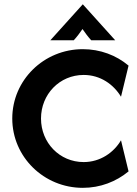

<svg xmlns="http://www.w3.org/2000/svg" viewBox="-20 -868 644 900"><path d="M216 -679.2H325.7C341 -695.8 352.8 -711.8 366.7 -731.9C380.6 -711.8 392.4 -695.8 407.6 -679.2H520.1L368.1 -847.9ZM368.1 12.5C450.7 12.5 524.3 -16.7 582.6 -64.6L547.2 -210.4C513.2 -152.8 450 -108.3 372.2 -108.3C259 -108.3 172.2 -199.3 172.2 -312.5C172.2 -425.7 259 -516.7 372.2 -516.7C450.7 -516.7 512.5 -472.2 547.2 -414.6L582.6 -560.4C525 -609 450 -637.5 368.1 -637.5C185.4 -637.5 37.5 -492.4 37.5 -312.5C37.5 -132.6 185.4 12.5 368.1 12.5Z"/></svg>

Font: Afacad
Style: Bold
Weight: 700
Designer: Kristian Moeller
Foundry: Dicotype
Version: Version 1.000